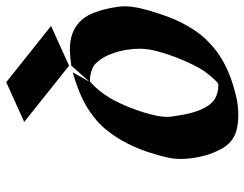

<svg xmlns="http://www.w3.org/2000/svg" viewBox="-105 -675 795 625"><g transform="rotate(-90 292.5 -362.5)"><path d="M340.3 -471.2Q340.8 -471.2 341.1 -471.4Q341.3 -471.7 341.8 -471.7L391.1 -527.8Q415.5 -531.7 439.5 -532.5Q463.4 -533.2 485.1 -527.6Q506.8 -522 524.9 -508.3Q543 -494.6 556.2 -470.7Q561.5 -460 565.4 -449Q569.3 -438 572.8 -426.3Q579.6 -401.4 583 -375.7Q586.4 -350.1 582 -324.7Q581.1 -316.4 579.3 -308.3Q577.6 -300.3 575.2 -292Q574.2 -287.1 573.2 -284.2Q572.3 -279.3 571.3 -276.4L570.3 -273.4Q570.3 -271.5 569.3 -270.5V-270Q569.3 -269.5 569.1 -269Q568.8 -268.6 568.8 -268.1Q568.4 -267.6 568.4 -267.1Q567.9 -266.6 567.9 -265.6Q565.4 -258.8 563.5 -251.7Q561.5 -244.6 559.1 -237.8Q551.3 -214.8 542.2 -192.9Q533.2 -170.9 521 -150.4Q502 -116.2 477.8 -90.6Q453.6 -64.9 425 -45.9Q396.5 -26.9 363.3 -13.7Q330.1 -0.5 292.5 8.3Q277.8 12.2 259.3 14.2Q240.7 16.1 221.9 15.6Q203.1 15.1 185.3 11Q167.5 6.8 153.8 -2Q133.3 -15.1 119.4 -41Q105.5 -66.9 97.7 -96.9Q89.8 -127 88.1 -157.2Q86.4 -187.5 91.3 -210.4Q98.6 -243.7 110.1 -278.3Q121.6 -313 138.2 -345.7Q154.8 -378.4 176.8 -407Q198.7 -435.5 226.1 -456.1Q258.3 -481 294.2 -496.6Q330.1 -512.2 369.6 -523.4ZM354.5 -466.8Q353.5 -466.8 349.1 -466.8Q344.7 -466.8 339.8 -467.3Q337.9 -465.3 336.9 -464.8Q321.8 -451.2 309.6 -436Q297.4 -420.9 286.6 -403.3Q277.8 -388.7 266.8 -365Q255.9 -341.3 246.6 -314.9Q237.3 -288.6 231 -262.2Q224.6 -235.8 224.6 -216.3Q224.6 -206.5 226.3 -196.3Q228 -186 229.5 -176.3Q231.4 -162.1 235.4 -145.5Q239.3 -128.9 245.6 -112.5Q252 -96.2 261.2 -82.3Q270.5 -68.4 283.2 -60.5Q292.5 -55.2 303.5 -52.2Q314.5 -49.3 325.7 -49.3L333 -49.8Q335.9 -51.8 337.4 -53.2Q347.2 -62.5 356 -73Q364.7 -83.5 372.6 -94.2Q382.8 -108.4 394.5 -132.3Q406.2 -156.2 417 -183.6Q427.7 -210.9 435.5 -238.3Q443.4 -265.6 445.3 -286.1Q447.3 -304.2 445.6 -325.7Q443.8 -347.2 438.7 -368.4Q433.6 -389.6 424.8 -409.2Q416 -428.7 403.8 -442.4Q393.6 -454.6 381.8 -459.5Q370.1 -464.4 354.5 -466.8ZM337.4 -739.7Q383.3 -703.1 429 -666.7Q474.6 -630.4 520.5 -593.8L391.1 -535.2Q345.2 -571.8 299.6 -608.2Q253.9 -644.5 208 -681.2Z"/></g></svg>

Font: Autopia Bold Italic
Style: Bold Italic
Weight: 700
Italic angle: -104°
Designer: Antoine Gelgon
Foundry: Antoine Gelgon
Version: V.1.0